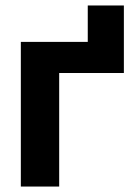

<svg xmlns="http://www.w3.org/2000/svg" viewBox="-20 -684 503 704"><path d="M434.2 -416.3H301.8V-663.9H434.2ZM418 -416.3H197V0H56.4V-530.4H418Z"/></svg>

Font: Pretendard Variable
Style: Regular
Weight: 400
Designer: Base glyphs from Inter by Rasmus Andersson; Hangul glyphs from Noto Sans CJK(Source Han Sans) by Jang Soo-young and Kang
Foundry: Kil Hyung-jin
Version: Version 1.100;FEAKit 1.0